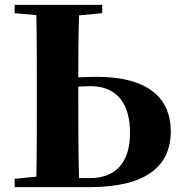

<svg xmlns="http://www.w3.org/2000/svg" viewBox="-20 -767 740 787"><path d="M40 0H348C579 0 680 -86 680 -229C680 -358 595 -452 378 -452C349 -452 323 -451 301 -450C301 -521 301 -612 304 -704L399 -713V-747H40V-713L129 -705C131 -603 131 -499 131 -395V-351C131 -249 131 -146 129 -43L40 -34ZM301 -412 350 -414C462 -414 513 -339 513 -222C513 -102 455 -37 349 -37H304C301 -139 301 -245 301 -351Z"/></svg>

Font: Noto Serif CJK HK Black
Style: Regular
Weight: 900
Designer: Ryoko NISHIZUKA 西塚涼子 (kana & ideographs); Frank Grießhammer (Latin, Greek & Cyrillic); Wenlong ZHANG 张文龙 (bopomofo); San
Foundry: Adobe
Version: Version 2.001;hotconv 1.1.0;makeotfexe 2.6.0